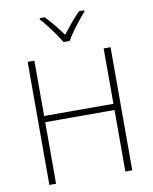

<svg xmlns="http://www.w3.org/2000/svg" viewBox="-100 -1022 874 1097"><g transform="rotate(-10 336.5 -474.0)"><path d="M577 0H537V-357H135V0H96V-714H135V-393H537V-714H577ZM465 -948V-940Q447 -920 425.5 -893Q404 -866 384.5 -838.5Q365 -811 353 -790H317Q305 -811 286 -838.5Q267 -866 246 -893Q225 -920 207 -940V-948H236Q261 -922 287.5 -890Q314 -858 334 -829Q356 -858 382.5 -890Q409 -922 435 -948Z"/></g></svg>

Font: Noto Sans Disp ExtLt
Style: Regular
Weight: 200
Designer: Monotype Design Team
Foundry: Monotype Imaging Inc.
Version: Version 2.000;GOOG;noto-source:20170915:90ef993387c0